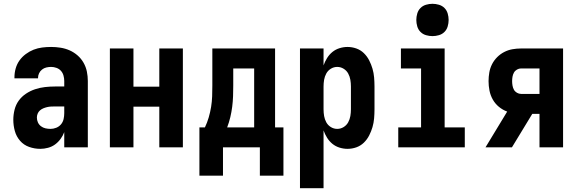

<svg xmlns="http://www.w3.org/2000/svg" viewBox="-20 -775 3040 1010"><path d="M192 8Q162 8 133.5 -2Q105 -12 85.5 -34.5Q66 -57 58 -86Q50 -115 50 -145Q50 -171 56.5 -197.5Q63 -224 78.5 -245.5Q94 -267 116.5 -282Q139 -297 164.5 -305.5Q190 -314 216.5 -317Q243 -320 269 -320H318V-349Q318 -363 314 -377.5Q310 -392 300.5 -402.5Q291 -413 277 -418Q263 -423 249 -423Q236 -423 223.5 -420Q211 -417 201 -409Q191 -401 185.5 -389.5Q180 -378 180 -365V-363H56V-368Q56 -392 62.5 -415Q69 -438 82.5 -457Q96 -476 115.5 -490.5Q135 -505 156.5 -513.5Q178 -522 201.5 -525Q225 -528 249 -528Q274 -528 299 -524Q324 -520 346.5 -510Q369 -500 388 -483.5Q407 -467 419.5 -445Q432 -423 437 -398.5Q442 -374 442 -349V0H318V-80Q311 -61 298.5 -44Q286 -27 269.5 -15Q253 -3 232.5 2.5Q212 8 192 8ZM246 -97Q261 -97 276 -103Q291 -109 301 -121Q311 -133 314.5 -148.5Q318 -164 318 -180V-215H269Q259 -215 248.5 -214.5Q238 -214 227.5 -211.5Q217 -209 207.5 -205Q198 -201 190 -194Q182 -187 178 -177Q174 -167 174 -157Q174 -143 179.5 -131Q185 -119 195.5 -111Q206 -103 219 -100Q232 -97 246 -97Z M558 0V-520H682V-319H818V-520H942V0H818V-214H682V0Z M1153 149H1029V-105H1058Q1070 -130 1078 -157.5Q1086 -185 1090.5 -212.5Q1095 -240 1096 -268.5Q1097 -297 1097 -325V-520H1427V-105H1471V149H1347V0H1153ZM1317 -105V-415H1207V-325Q1207 -297 1206 -269Q1205 -241 1201.5 -213.5Q1198 -186 1191.5 -158.5Q1185 -131 1175 -105Z M1558 215V-520H1682V-431Q1689 -451 1700.5 -469.5Q1712 -488 1728.5 -501.5Q1745 -515 1766 -521.5Q1787 -528 1808 -528Q1832 -528 1854.5 -520Q1877 -512 1894 -495.5Q1911 -479 1922 -457.5Q1933 -436 1939.5 -413.5Q1946 -391 1948 -367.5Q1950 -344 1950 -320V-200Q1950 -176 1948 -152.5Q1946 -129 1939.5 -106.5Q1933 -84 1922 -62.5Q1911 -41 1894 -24.5Q1877 -8 1854.5 0Q1832 8 1808 8Q1787 8 1766 1.5Q1745 -5 1728.5 -18.5Q1712 -32 1700.5 -50.5Q1689 -69 1682 -89V215ZM1754 -97Q1772 -97 1787.5 -106.5Q1803 -116 1811.5 -131.5Q1820 -147 1823 -164.5Q1826 -182 1826 -200V-320Q1826 -338 1823 -355.5Q1820 -373 1811.5 -388.5Q1803 -404 1787.5 -413.5Q1772 -423 1754 -423Q1736 -423 1720.5 -413.5Q1705 -404 1696.5 -388.5Q1688 -373 1685 -355.5Q1682 -338 1682 -320V-200Q1682 -182 1685 -164.5Q1688 -147 1696.5 -131.5Q1705 -116 1720.5 -106.5Q1736 -97 1754 -97Z M2075 0V-105H2195V-415H2089V-520H2319V-105H2425V0ZM2255 -585Q2238 -585 2221 -590Q2204 -595 2192 -607Q2180 -619 2175 -636Q2170 -653 2170 -670Q2170 -687 2175 -704Q2180 -721 2192 -733Q2204 -745 2221 -750Q2238 -755 2255 -755Q2272 -755 2289 -750Q2306 -745 2318 -733Q2330 -721 2335 -704Q2340 -687 2340 -670Q2340 -653 2335 -636Q2330 -619 2318 -607Q2306 -595 2289 -590Q2272 -585 2255 -585Z M2673 0H2534L2648 -188Q2624 -197 2604.5 -213Q2585 -229 2572.5 -251Q2560 -273 2555 -298Q2550 -323 2550 -348Q2550 -371 2554 -394Q2558 -417 2568.5 -437.5Q2579 -458 2595.5 -474.5Q2612 -491 2632.5 -501.5Q2653 -512 2675.5 -516Q2698 -520 2721 -520H2942V0H2818V-176H2780ZM2721 -281H2818V-415H2721Q2710 -415 2699.5 -409Q2689 -403 2683.5 -393Q2678 -383 2676 -371.5Q2674 -360 2674 -348Q2674 -337 2676 -325Q2678 -313 2683.5 -303Q2689 -293 2699.5 -287Q2710 -281 2721 -281Z"/></svg>

Font: Iosevka Extrabold
Style: Regular
Weight: 800
Monospace: yes
Designer: Belleve Invis
Foundry: Belleve Invis
Version: Version 32.5.0; ttfautohint (v1.8.4)